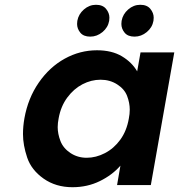

<svg xmlns="http://www.w3.org/2000/svg" viewBox="-20 -773 748 802"><path d="M357 -620Q329 -620 315.5 -636.5Q302 -653 302 -673Q302 -679 303 -686Q308 -714 330.5 -733.5Q353 -753 381 -753Q409 -753 423 -736Q437 -719 437 -699Q437 -693 436 -686Q431 -658 408 -639Q385 -620 357 -620ZM542 -620Q514 -620 500.5 -636.5Q487 -653 487 -673Q487 -679 488 -686Q493 -714 515.5 -733.5Q538 -753 566 -753Q594 -753 608 -736Q622 -719 622 -699Q622 -693 621 -686Q616 -658 593 -639Q570 -620 542 -620ZM82 -279Q97 -363 142 -428Q187 -493 250.5 -528Q314 -563 385 -563Q447 -563 489 -538Q531 -513 553 -475L567 -554H708L610 0H469L483 -81Q449 -42 397 -16.5Q345 9 283 9Q213 9 162 -27Q111 -63 93.5 -115Q76 -167 76 -213Q76 -245 82 -279ZM518 -277Q522 -297 522 -315Q522 -343 511 -372Q500 -401 469.5 -420.5Q439 -440 400 -440Q361 -440 324.5 -421Q288 -402 261 -365.5Q234 -329 225 -279Q221 -259 221 -242Q221 -214 232.5 -184Q244 -154 274 -134Q304 -114 342 -114Q381 -114 418.5 -133.5Q456 -153 482.5 -189.5Q509 -226 518 -277Z"/></svg>

Font: Fz Poppins SemBd
Style: Italic
Weight: 600
Italic angle: -10°
Designer: Ninad Kale (Devanagari), Jonny Pinhorn (Latin)
Foundry: Indian Type Foundry
Version: Vit hóa bi Vntype.Com & FontZin.Com